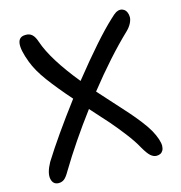

<svg xmlns="http://www.w3.org/2000/svg" viewBox="-107 -767 858 912"><g transform="rotate(-15 322.0 -310.5)"><path d="M70.8 49.8Q43 49.8 36.6 20.3Q30.3 -9.3 57.1 -58.1Q125.5 -167.5 240.2 -319.8Q179.2 -389.2 139.4 -443.1Q99.6 -497.1 82 -543.9Q33.7 -670.9 99.1 -670.9Q118.2 -671.9 131.1 -660.6Q144 -649.4 152.8 -622.1Q184.6 -528.8 295.9 -392.1Q435.1 -566.4 515.1 -640.1Q534.2 -658.7 544.2 -664.3Q554.2 -669.9 564.9 -669.9Q574.7 -669.9 583 -664.3Q591.3 -658.7 595.9 -648.2Q600.6 -637.7 600.6 -624.8Q600.6 -611.8 592.3 -595.2Q584 -578.6 567.9 -563Q466.8 -466.8 354 -324.2Q374.5 -301.3 416.5 -254.9Q458.5 -208.5 480 -184.3Q501.5 -160.2 526.4 -128.2Q551.3 -96.2 564 -73.2Q577.6 -48.3 584.2 -28.1Q590.8 -7.8 590.6 5.6Q590.3 19 585.2 28.1Q580.1 37.1 571.8 41Q563.5 44.9 553.2 44.9Q538.6 44.9 524.7 33Q510.7 21 491.2 -13.2Q473.1 -46.9 439 -91.1Q404.8 -135.3 377.7 -166.3Q350.6 -197.3 299.8 -252.9Q201.2 -121.6 125 4.9Q109.9 31.7 98.1 40.8Q86.4 49.8 70.8 49.8Z"/></g></svg>

Font: Shantell Sans Bouncy
Style: Regular
Weight: 400
Designer: Stephen Nixon, Anya Danilova, Shantell Martin
Foundry: Arrow Type
Version: Version 1.006;[9816181b4]